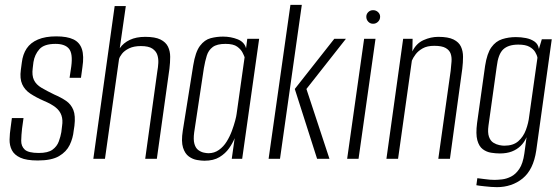

<svg xmlns="http://www.w3.org/2000/svg" viewBox="-20 -655 2311 792"><path d="M136 7Q89 7 64 -4.5Q39 -16 29 -35.5Q19 -55 19.5 -79.5Q20 -104 24 -130L29 -168H77L71 -125Q68 -98 67.5 -75Q67 -52 82 -38Q97 -24 140 -24Q178 -24 196.5 -37.5Q215 -51 222.5 -71.5Q230 -92 233 -110L236 -135Q240 -160 233.5 -179Q227 -198 209.5 -212Q192 -226 161 -239Q129 -253 105.5 -268.5Q82 -284 71.5 -307.5Q61 -331 66 -367L70 -397Q74 -431 90 -455Q106 -479 136.5 -492Q167 -505 212 -505Q257 -505 283 -492.5Q309 -480 318 -452Q327 -424 320 -378L314 -334H267L274 -381Q281 -434 264.5 -454Q248 -474 209 -474Q162 -474 142.5 -452Q123 -430 118 -399L115 -374Q111 -344 120 -325Q129 -306 151 -293Q173 -280 204 -265Q232 -253 252.5 -239Q273 -225 282.5 -201.5Q292 -178 287 -136L284 -116Q281 -85 267.5 -57Q254 -29 223.5 -11Q193 7 136 7Z M365 0 453 -630H499L474 -456Q489 -478 515.5 -490.5Q542 -503 579 -503Q620 -503 642 -492Q664 -481 673 -462.5Q682 -444 682 -420.5Q682 -397 679 -372L627 0H579L629 -361Q632 -377 633 -395Q634 -413 629 -428.5Q624 -444 608.5 -454.5Q593 -465 561 -465Q532 -465 512.5 -455.5Q493 -446 483 -433Q473 -420 471 -411L413 0Z M823 8Q811 8 793 5Q775 2 759 -9.5Q743 -21 735 -46Q727 -71 734 -116L777 -385Q786 -441 805 -466Q824 -491 849 -497.5Q874 -504 900 -504Q932 -504 960 -493Q988 -482 995 -456L1000 -495H1049L979 0H936L948 -85Q940 -65 925 -43.5Q910 -22 885.5 -7Q861 8 823 8ZM840 -23Q864 -23 883 -36.5Q902 -50 915 -71Q928 -92 936.5 -115Q945 -138 950 -157Q955 -176 956 -185L989 -419Q987 -425 980.5 -438Q974 -451 958.5 -462.5Q943 -474 910 -474Q875 -474 857.5 -461Q840 -448 833 -425.5Q826 -403 821 -374L781 -109Q777 -79 782 -61.5Q787 -44 798 -36Q809 -28 820.5 -25.5Q832 -23 840 -23Z M1088 0 1178 -635H1225L1135 0ZM1288 0 1196 -288 1359 -495H1407L1244 -288L1339 0Z M1412 0 1482 -495H1529L1459 0ZM1519 -557Q1507 -557 1499 -565.5Q1491 -574 1491 -586Q1491 -597 1499 -605Q1507 -613 1519 -613Q1531 -613 1539.5 -605Q1548 -597 1548 -586Q1548 -574 1539.5 -565.5Q1531 -557 1519 -557Z M1574 0 1643 -495H1682L1681 -443Q1697 -476 1727 -489.5Q1757 -503 1788 -503Q1829 -503 1851 -492Q1873 -481 1881.5 -462.5Q1890 -444 1890 -420.5Q1890 -397 1887 -372L1836 0H1788L1839 -363Q1841 -382 1842.5 -400.5Q1844 -419 1839 -433.5Q1834 -448 1818.5 -457Q1803 -466 1771 -466Q1742 -466 1723.5 -455.5Q1705 -445 1694.5 -431Q1684 -417 1679 -405L1622 0Z M2030 117Q2019 117 2005.5 116Q1992 115 1979 113.5Q1966 112 1957 111Q1948 110 1945 109L1949 80Q1960 81 1981 84Q2002 87 2020 87Q2032 87 2050.5 85Q2069 83 2088 73.5Q2107 64 2122 42Q2137 20 2143 -22L2152 -89Q2143 -68 2127.5 -53Q2112 -38 2091 -30Q2070 -22 2042 -22Q2025 -22 2006 -25Q1987 -28 1971.5 -39.5Q1956 -51 1949 -76.5Q1942 -102 1948 -148L1981 -383Q1989 -435 2007 -460Q2025 -485 2051.5 -493.5Q2078 -502 2108 -502Q2129 -502 2149.5 -498Q2170 -494 2185 -483.5Q2200 -473 2203 -453L2215 -493H2256L2192 -34Q2186 6 2172 34.5Q2158 63 2136 81Q2114 99 2087 108Q2060 117 2030 117ZM2060 -54Q2097 -54 2118 -72.5Q2139 -91 2149.5 -119.5Q2160 -148 2163 -176L2197 -417Q2195 -428 2187.5 -440.5Q2180 -453 2164 -462Q2148 -471 2118 -471Q2077 -471 2056 -451.5Q2035 -432 2029 -380L1995 -137Q1991 -108 1997 -91Q2003 -74 2015 -66.5Q2027 -59 2039.5 -56.5Q2052 -54 2060 -54Z"/></svg>

Font: Alumni Sans Thin Light
Style: Italic
Weight: 300
Italic angle: -8°
Version: Version 1.016